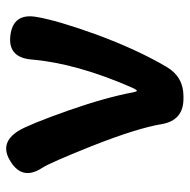

<svg xmlns="http://www.w3.org/2000/svg" viewBox="-16 -594 611 618"><g transform="rotate(-90 289.0 -285.5)"><path d="M280 0Q210 0 198 -70Q185 -149 127 -296Q73 -431 57 -455Q16 -518 77 -556Q137 -595 177 -530Q197 -497 242 -370Q284 -250 301 -159Q303 -150 305.5 -150Q308 -150 314 -162Q394 -344 406 -490Q413 -566 484 -557Q556 -548 543 -473Q532 -407 487 -282Q438 -149 382 -54Q350 0 288 0Z"/></g></svg>

Font: Resource Han Rounded KR
Style: Bold
Weight: 700
Designer: Cyano Hao (round all glyphs); Ryoko NISHIZUKA 西塚涼子 (kana, bopomofo & ideographs); Paul D. Hunt (Latin, Greek & Cyrillic)
Foundry: Cyano Hao
Version: 0.990